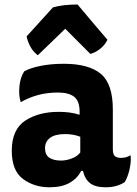

<svg xmlns="http://www.w3.org/2000/svg" viewBox="-20 -795 595 835"><path d="M340.8 -51.8Q348.6 -16.6 372.1 2Q395.5 19.5 439.5 19.5Q464.8 19.5 485.4 13.7Q505.9 7.8 522.5 -2.9Q535.2 -24.4 543 -56.6Q548.8 -81.1 548.8 -102.5Q548.8 -111.3 547.9 -120.1Q540 -115.2 529.3 -111.3Q517.6 -108.4 504.9 -108.4Q490.2 -108.4 480.5 -115.2Q470.7 -123 470.7 -146.5Q470.7 -204.1 470.7 -319.3Q470.7 -429.7 418.9 -473.6Q366.2 -517.6 257.8 -517.6Q202.1 -517.6 158.2 -508.8Q113.3 -500 85.9 -485.4Q68.4 -460 64.5 -419.9Q60.5 -379.9 70.3 -350.6Q103.5 -370.1 145.5 -381.8Q186.5 -392.6 230.5 -392.6Q279.3 -392.6 302.7 -374Q326.2 -355.5 326.2 -309.6Q326.2 -305.7 326.2 -295.9Q304.7 -302.7 282.2 -305.7Q259.8 -308.6 235.4 -308.6Q148.4 -308.6 89.8 -270.5Q31.2 -231.4 31.2 -139.6Q31.2 -52.7 80.1 -16.6Q128.9 19.5 195.3 19.5Q247.1 19.5 281.2 1Q316.4 -18.6 333 -51.8Q335.9 -51.8 340.8 -51.8ZM329.1 -131.8Q314.5 -113.3 291 -105.5Q268.6 -96.7 245.1 -96.7Q214.8 -96.7 195.3 -108.4Q175.8 -121.1 175.8 -150.4Q175.8 -178.7 197.3 -195.3Q219.7 -211.9 262.7 -211.9Q281.2 -211.9 297.9 -209Q314.5 -206.1 329.1 -200.2Q329.1 -177.7 329.1 -131.8ZM95.7 -636.7Q100.6 -613.3 112.3 -591.8Q124 -570.3 144.5 -554.7Q184.6 -593.8 263.7 -669.9Q291 -642.6 373 -560.5Q397.5 -567.4 417 -584Q436.5 -599.6 447.3 -622.1Q403.3 -672.9 317.4 -775.4Q289.1 -775.4 259.8 -772.5Q229.5 -768.6 210 -762.7Q171.9 -720.7 95.7 -636.7Z"/></svg>

Font: cl
Style: Bold
Weight: 400
Designer: Mitja Miklavcic
Version: Version 7.504; 2011; Build 1021